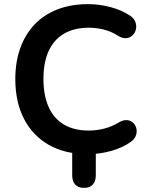

<svg xmlns="http://www.w3.org/2000/svg" viewBox="-20 -735 720 928"><path d="M386 173Q358 173 343.5 157Q329 141 329 112V-61H443V112Q443 141 428.5 157Q414 173 386 173ZM405 10Q295 10 216.5 -34.5Q138 -79 96 -160.5Q54 -242 54 -353Q54 -436 78 -502.5Q102 -569 147 -616.5Q192 -664 257.5 -689.5Q323 -715 405 -715Q460 -715 513 -701Q566 -687 606 -661Q627 -648 634 -629.5Q641 -611 637 -593.5Q633 -576 620.5 -564Q608 -552 589.5 -550.5Q571 -549 549 -563Q518 -583 482 -592Q446 -601 409 -601Q338 -601 289 -572Q240 -543 215 -488Q190 -433 190 -353Q190 -274 215 -218Q240 -162 289 -133Q338 -104 409 -104Q447 -104 484 -113.5Q521 -123 554 -143Q576 -156 593.5 -154.5Q611 -153 623 -142Q635 -131 639 -114.5Q643 -98 637 -80.5Q631 -63 613 -50Q573 -21 517.5 -5.5Q462 10 405 10Z"/></svg>

Font: Nunito ExtraLight
Style: Regular
Weight: 200
Designer: Vernon Adams
Foundry: Vernon Adams
Version: Version 3.602